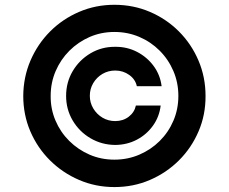

<svg xmlns="http://www.w3.org/2000/svg" viewBox="-20 -758 942 790"><path d="M252 -363.3Q252 -419.4 279.1 -465.3Q306.2 -511.2 352.3 -538.6Q398.4 -565.9 454.1 -565.4Q502.9 -565.9 544.2 -544.4Q585.4 -522.9 612.3 -486.3Q639.2 -449.7 645 -403.3H543Q537.1 -431.6 511.7 -449.7Q486.3 -467.8 454.1 -467.8Q425.3 -467.8 401.6 -453.9Q377.9 -439.9 363.8 -416.3Q349.6 -392.6 349.6 -363.8Q349.6 -335.4 363.8 -311.8Q377.9 -288.1 401.6 -273.9Q425.3 -259.8 454.1 -259.8Q486.3 -259.8 509.8 -277.8Q533.2 -295.9 539.1 -323.7H641.1Q635.7 -277.8 609.6 -241.2Q583.5 -204.6 543.2 -183.3Q502.9 -162.1 454.1 -161.6Q398.4 -162.1 352.3 -189.2Q306.2 -216.3 279.1 -262.2Q252 -308.1 252 -363.3ZM450.7 11.7Q373.5 11.7 305.4 -17.6Q237.3 -46.9 185.5 -98.4Q133.8 -149.9 104.7 -217.8Q75.7 -285.6 75.7 -363.3Q76.2 -440.9 105.5 -509Q134.8 -577.1 186.3 -628.7Q237.8 -680.2 305.7 -709.2Q373.5 -738.3 450.7 -738.3Q528.8 -738.3 596.7 -709.2Q664.6 -680.2 716.1 -628.7Q767.6 -577.1 796.6 -509Q825.7 -440.9 825.7 -363.3Q826.2 -285.6 797.1 -217.8Q768.1 -149.9 716.6 -98.4Q665 -46.9 596.9 -17.6Q528.8 11.7 450.7 11.7ZM450.7 -101.1Q505.4 -101.1 553.2 -121.6Q601.1 -142.1 637.2 -178Q673.3 -213.9 693.6 -261.5Q713.9 -309.1 713.9 -363.3Q713.9 -418 693.4 -465.8Q672.9 -513.7 636.7 -549.8Q600.6 -585.9 553 -606.2Q505.4 -626.5 450.7 -626.5Q396.5 -626.5 349.1 -606Q301.8 -585.4 265.6 -549.3Q229.5 -513.2 209 -465.6Q188.5 -418 188.5 -363.3Q188 -309.6 208.3 -262Q228.5 -214.4 264.9 -178.2Q301.3 -142.1 348.6 -121.6Q396 -101.1 450.7 -101.1Z"/></svg>

Font: Inter Cardless Tabular Bold
Style: Bold
Weight: 700
Designer: Rasmus Andersson
Foundry: rsms
Version: Version 4.000;git-4fc901f